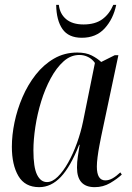

<svg xmlns="http://www.w3.org/2000/svg" viewBox="-20 -763 544 793"><path d="M142 10Q83 10 56 -36Q29 -82 29 -157Q29 -205 40 -258Q51 -311 73 -362Q95 -413 127.5 -454.5Q160 -496 203 -521Q246 -546 299 -546Q335 -546 358.5 -534Q382 -522 398 -507L454 -535H469L398 -200Q395 -185 390.5 -161.5Q386 -138 383 -114.5Q380 -91 380 -75Q380 -18 415 -18Q430 -18 445 -26.5Q460 -35 477 -51L483 -42Q464 -24 435 -7Q406 10 371 10Q298 10 298 -71Q298 -94 301.5 -116.5Q305 -139 309 -165H307Q271 -74 231 -32Q191 10 142 10ZM174 -11Q196 -11 218.5 -33Q241 -55 261.5 -91.5Q282 -128 298 -172.5Q314 -217 323 -261L372 -503Q361 -519 344 -527.5Q327 -536 308 -536Q272 -536 242.5 -509.5Q213 -483 189.5 -439.5Q166 -396 150 -344Q134 -292 126 -239Q118 -186 118 -142Q118 -72 133 -41.5Q148 -11 174 -11ZM318 -607Q263 -607 238 -643Q213 -679 212 -743H223Q227 -706 253 -684Q279 -662 325 -662Q373 -662 402.5 -683.5Q432 -705 448 -743H460Q448 -685 412.5 -646Q377 -607 318 -607Z"/></svg>

Font: Noto Serif Display Condensed
Style: Italic
Weight: 400
Width: 3
Italic angle: -12°
Designer: Monotype Design Team
Foundry: Monotype Imaging Inc.
Version: Version 2.009